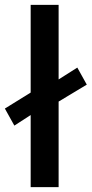

<svg xmlns="http://www.w3.org/2000/svg" viewBox="-24 -772 381 792"><path d="M102.5 -297.4 35.2 -253.9 -3.9 -324.2 102.5 -390.1V-752H217.8V-444.3L294.9 -493.2L334 -422.9L217.8 -353V0H102.5Z"/></svg>

Font: Reddit Sans Chocolate SemiBold
Style: Regular
Weight: 600
Designer: Stephen Hutchings
Foundry: Reddit
Version: Version 1.011